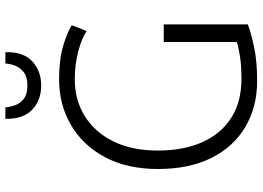

<svg xmlns="http://www.w3.org/2000/svg" viewBox="-148 -792 954 697"><g transform="rotate(-90 328.5 -444.0)"><path d="M383 13Q288 13 215.5 -30Q143 -73 103 -153.5Q63 -234 63 -347Q63 -459 106 -539.5Q149 -620 223 -663Q297 -706 388 -706Q460 -706 509 -691.5Q558 -677 585 -660L564 -606Q537 -624 490 -636.5Q443 -649 388 -649Q314 -649 255.5 -613Q197 -577 163.5 -509.5Q130 -442 130 -347Q130 -255 160 -187Q190 -119 248 -81.5Q306 -44 390 -44Q438 -44 473 -49.5Q508 -55 524 -61V-326H588V-21Q564 -11 510 1Q456 13 383 13ZM366 -771Q313 -771 278.5 -803.5Q244 -836 245 -901H287Q288 -884 294.5 -865.5Q301 -847 318 -834Q335 -821 366 -821Q397 -821 414 -834Q431 -847 438 -865.5Q445 -884 446 -901H487Q489 -836 454 -803.5Q419 -771 366 -771Z"/></g></svg>

Font: Ubuntu Sans Light
Style: Regular
Weight: 300
Designer: Dalton Maag Ltd
Foundry: Dalton Maag Ltd
Version: Version 1.006; ttfautohint (v1.8.4.7-5d5b)